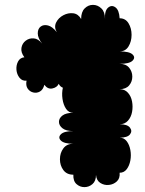

<svg xmlns="http://www.w3.org/2000/svg" viewBox="-20 -748 597 788"><path d="M281 -31Q254 -31 240 -50Q226 -69 226 -94.5Q226 -120 240 -139Q254 -158 281 -158Q243 -158 230 -171Q217 -184 230 -197Q243 -210 281 -210Q251 -210 236.5 -221.5Q222 -233 222 -248Q222 -263 236.5 -274Q251 -285 281 -285Q262 -285 251 -301.5Q240 -318 236.5 -342Q233 -366 238 -388Q227 -392 221 -404Q214 -389 195 -385Q176 -381 162 -400Q157 -380 144 -372.5Q131 -365 116.5 -368.5Q102 -372 93.5 -384.5Q85 -397 89 -417Q71 -415 60 -429Q49 -443 47.5 -461.5Q46 -480 54 -495.5Q62 -511 80 -513Q65 -533 68 -551.5Q71 -570 85.5 -581Q100 -592 118.5 -590.5Q137 -589 153 -569Q135 -592 135 -611Q135 -630 147 -639Q159 -648 177 -643.5Q195 -639 213 -616Q201 -637 210.5 -656Q220 -675 240 -685.5Q260 -696 280.5 -693.5Q301 -691 313 -670Q313 -699 327.5 -713.5Q342 -728 361.5 -728Q381 -728 396 -713.5Q411 -699 411 -670Q409 -704 423.5 -716.5Q438 -729 453.5 -718Q469 -707 471 -673Q495 -673 507.5 -652.5Q520 -632 520 -605Q520 -578 507.5 -557.5Q495 -537 471 -537Q511 -537 524 -524.5Q537 -512 524 -499Q511 -486 471 -486Q497 -486 510 -470Q523 -454 523 -433.5Q523 -413 510 -397.5Q497 -382 471 -382Q492 -382 505 -367.5Q518 -353 522 -331.5Q526 -310 522 -288.5Q518 -267 505 -252.5Q492 -238 471 -238Q503 -238 513.5 -224Q524 -210 513.5 -196.5Q503 -183 471 -183Q489 -183 500 -168.5Q511 -154 515 -132.5Q519 -111 515 -89.5Q511 -68 500 -53.5Q489 -39 471 -39Q473 -16 459.5 -3.5Q446 9 427 11Q408 13 392 3Q376 -7 374 -30Q374 -5 359.5 7.5Q345 20 326.5 20Q308 20 294 7.5Q280 -5 281 -31Z"/></svg>

Font: Rubik Bubbles
Style: Regular
Weight: 400
Designer: Hubert and Fischer, NaN
Foundry: Hubert and Fischer, NaN
Version: Version 2.200